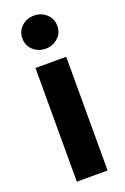

<svg xmlns="http://www.w3.org/2000/svg" viewBox="-150 -812 565 868"><g transform="rotate(-20 133.0 -378.0)"><path d="M219 -684Q219 -650 194.5 -627.5Q170 -605 135 -605Q100 -605 75.5 -627.5Q51 -650 51 -684Q51 -719 75.5 -741.5Q100 -764 135 -764Q170 -764 194.5 -741.5Q219 -719 219 -684ZM209 8H61V-539H209Z"/></g></svg>

Font: Repo
Style: Bold
Weight: 700
Designer: Stefan Peev
Foundry: Context Ltd
Version: Version 001.000